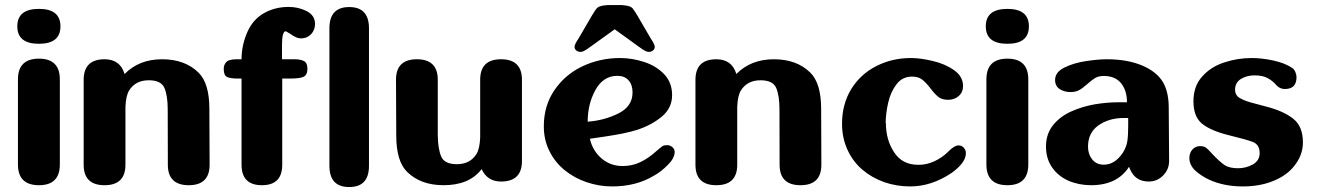

<svg xmlns="http://www.w3.org/2000/svg" viewBox="-20 -736 5239 763"><path d="M134.8 -562Q48.8 -562 48.8 -631.3Q48.8 -700.7 134.8 -700.7Q220.2 -700.7 220.2 -631.3Q220.2 -562 134.8 -562ZM134.8 -502.9Q217.8 -502.9 217.8 -420.4V-82.5Q217.8 0 134.8 0Q51.3 0 51.3 -82.5V-420.4Q51.3 -502.9 134.8 -502.9Z M813 -81.5Q813 0 730 0Q647 0 647 -81.5L646.5 -300.8Q646.5 -356 633.3 -386.7Q620.1 -417 571.3 -417Q518.6 -417 493.2 -376.5Q480.5 -356.4 478.5 -311V-81.5Q478.5 0 395.5 0Q312.5 0 312.5 -81.5V-418.5Q312.5 -500.5 395.5 -500.5Q457.5 -500.5 475.1 -441.9Q532.7 -500.5 624 -500.5Q714.8 -500.5 768.6 -447.8Q812 -405.3 812 -303.7Z M1115.7 -611.8Q1100.6 -611.8 1100.6 -556.6V-500.5H1150.4Q1174.8 -500.5 1188 -493.2Q1201.7 -486.3 1201.7 -463.4Q1201.7 -438 1186 -430.7Q1170.9 -423.8 1132.3 -423.8H1101.6V-81.5Q1101.6 0 1021 0Q939.9 0 939.9 -81.5V-423.8H925.8Q895.5 -423.8 882.3 -430.2Q869.1 -436.5 869.1 -462.4Q869.1 -478 878.4 -488.3Q888.2 -500.5 920.9 -500.5H939.9Q939.9 -558.1 964.4 -611.8Q986.3 -659.7 1029.8 -684.1Q1072.8 -708.5 1127.4 -708.5Q1165.5 -708.5 1198.7 -691.9Q1231.9 -674.8 1231.9 -641.1Q1231.9 -616.7 1216.3 -600.1Q1200.2 -583.5 1177.2 -583.5Q1164.6 -583.5 1153.3 -589.4Q1141.6 -595.2 1130.4 -603.5Z M1446.3 -77.1Q1446.3 7.3 1367.7 7.3Q1289.1 7.3 1289.1 -77.1V-623.5Q1289.1 -708 1367.7 -708Q1446.3 -708 1446.3 -623.5Z M2054.2 -96.2Q2054.2 -14.6 1971.2 -14.6Q1916.5 -14.6 1894 -64Q1845.2 0 1742.7 0Q1651.9 0 1598.1 -52.7Q1554.7 -95.2 1554.7 -196.8L1553.7 -418.9Q1553.7 -500.5 1636.7 -500.5Q1719.7 -500.5 1719.7 -418.9V-199.7Q1720.2 -144.5 1733.4 -113.8Q1746.6 -83.5 1795.4 -83.5Q1848.1 -83.5 1873.5 -124Q1886.2 -144 1888.2 -189.5V-418.9Q1888.2 -500.5 1971.2 -500.5Q2054.2 -500.5 2054.2 -418.9Z M2437.5 -285.2Q2493.7 -313 2493.7 -368.7Q2493.7 -398.9 2478 -416.5Q2462.9 -434.6 2433.1 -434.6Q2377.4 -434.6 2346.2 -378.4Q2315.4 -322.3 2315.4 -252.4Q2381.3 -257.3 2437.5 -285.2ZM2370.6 -106.4Q2405.8 -76.2 2454.6 -76.2Q2492.7 -76.2 2524.9 -91.8Q2557.1 -106.9 2590.3 -137.2Q2606.9 -151.4 2612.8 -155.3Q2618.2 -159.2 2631.8 -159.2Q2642.6 -159.2 2651.9 -151.4Q2661.1 -143.6 2661.1 -132.3Q2661.1 -107.4 2633.8 -80.6Q2606.9 -53.2 2579.1 -38.1Q2508.3 4.9 2412.1 4.9Q2361.3 4.9 2312 -11.7Q2262.7 -28.3 2224.1 -59.6Q2185.5 -90.8 2163.6 -135.3Q2141.1 -179.7 2141.1 -233.9Q2141.1 -315.9 2183.1 -377.4Q2225.1 -439.5 2294.9 -472.7Q2364.7 -505.4 2444.3 -505.4Q2492.2 -505.4 2540 -489.7Q2587.9 -474.1 2619.6 -440.9Q2650.9 -407.7 2650.9 -357.9Q2650.9 -307.1 2610.4 -272.9Q2569.3 -238.8 2512.7 -220.2Q2486.3 -211.9 2455.1 -205.6Q2423.3 -199.2 2384.3 -193.4Q2344.2 -188 2324.2 -184.6Q2335 -136.7 2370.6 -106.4ZM2451.2 -715.8Q2471.7 -714.4 2481 -710.9Q2490.7 -707.5 2495.6 -700.7Q2501 -693.8 2513.7 -672.9L2566.4 -582.5Q2582 -559.6 2582 -549.8Q2582 -541 2574.7 -535.2Q2567.9 -529.8 2558.1 -529.8Q2551.8 -529.8 2544.9 -533.2Q2538.1 -536.6 2532.7 -540.5L2516.6 -551.8L2422.9 -619.6L2328.6 -551.8L2312.5 -540.5Q2307.1 -536.6 2300.3 -533.2Q2293.5 -529.8 2287.1 -529.8Q2277.3 -529.8 2270.5 -535.2Q2263.2 -541 2263.2 -549.8Q2263.2 -559.6 2278.8 -582.5L2331.5 -672.9Q2344.2 -693.8 2349.6 -700.7Q2354.5 -707.5 2364.3 -710.9Q2373.5 -714.4 2394 -715.8Z M3244.1 -81.5Q3244.1 0 3161.1 0Q3078.1 0 3078.1 -81.5L3077.6 -300.8Q3077.6 -356 3064.5 -386.7Q3051.3 -417 3002.4 -417Q2949.7 -417 2924.3 -376.5Q2911.6 -356.4 2909.7 -311V-81.5Q2909.7 0 2826.7 0Q2743.7 0 2743.7 -81.5V-418.5Q2743.7 -500.5 2826.7 -500.5Q2888.7 -500.5 2906.2 -441.9Q2963.9 -500.5 3055.2 -500.5Q3146 -500.5 3199.7 -447.8Q3243.2 -405.3 3243.2 -303.7Z M3500.5 -247.1Q3500.5 -180.2 3533.2 -130.9Q3565.4 -81.1 3628.4 -81.1H3632.3Q3662.6 -81.1 3693.4 -95.2Q3724.1 -109.4 3747.6 -132.8Q3772.5 -158.2 3789.1 -158.2Q3801.8 -158.2 3810.1 -148.9Q3818.4 -139.6 3818.4 -127Q3818.4 -89.8 3761.7 -48.8Q3681.6 4.9 3597.2 4.9Q3543 4.9 3493.7 -12.2Q3444.3 -29.8 3406.7 -62Q3369.1 -94.2 3347.7 -141.1Q3326.2 -188 3326.2 -244.1Q3326.2 -321.3 3362.3 -381.3Q3398.9 -440.9 3461.9 -473.1Q3524.9 -505.4 3600.1 -505.4Q3637.7 -505.4 3686.5 -493.7Q3735.8 -482.4 3771.5 -457Q3807.1 -432.1 3807.1 -394Q3807.1 -369.6 3790 -354.5Q3772.5 -339.4 3748.5 -339.4Q3724.1 -339.4 3710 -350.1Q3695.3 -361.3 3677.7 -384.8Q3659.7 -408.2 3644.5 -419.9Q3629.4 -431.6 3604.5 -431.6Q3565.9 -431.6 3543 -401.4Q3519.5 -371.1 3509.8 -328.6Q3500 -286.6 3499.5 -247.1Z M3983.4 -562Q3897.5 -562 3897.5 -631.3Q3897.5 -700.7 3983.4 -700.7Q4068.8 -700.7 4068.8 -631.3Q4068.8 -562 3983.4 -562ZM3983.4 -502.9Q4066.4 -502.9 4066.4 -420.4V-82.5Q4066.4 0 3983.4 0Q3899.9 0 3899.9 -82.5V-420.4Q3899.9 -502.9 3983.4 -502.9Z M4463.4 -267.1H4445.3Q4387.2 -267.1 4345.2 -237.8Q4303.7 -208.5 4303.7 -152.8Q4303.7 -123.5 4320.3 -102.5Q4337.4 -81.5 4366.2 -81.5Q4410.6 -81.5 4442.4 -129.4Q4457 -153.3 4460 -175.3Q4463.4 -197.3 4463.4 -235.4ZM4624.5 -307.6 4626 -96.7Q4626 -62.5 4602.1 -38.6Q4578.6 -14.6 4544.9 -14.6Q4491.7 -14.6 4470.7 -63.5L4466.8 -73.2Q4419.9 0 4315.9 0Q4267.6 0 4226.6 -17.6Q4186 -35.2 4161.6 -69.8Q4136.7 -105 4136.7 -153.8Q4136.7 -203.6 4165 -238.8Q4192.9 -273.4 4236.8 -293Q4280.3 -312.5 4329.6 -321.3Q4378.9 -329.6 4424.8 -329.6H4458.5Q4458.5 -376.5 4435.1 -405.3Q4411.6 -434.1 4366.2 -434.1Q4346.2 -434.1 4332.5 -426.3Q4319.3 -418.5 4300.8 -401.9Q4282.7 -385.7 4268.6 -377.9Q4254.4 -370.1 4234.4 -370.1Q4210 -370.1 4191.4 -381.8Q4172.9 -394 4172.9 -418Q4172.9 -449.7 4210.4 -467.8Q4248 -486.3 4295.9 -493.2Q4344.2 -500.5 4377.9 -500.5Q4460.4 -500.5 4519 -475.6L4522.5 -474.1Q4534.7 -468.8 4543.9 -463.4Q4588.4 -438 4606.4 -400.4Q4624.5 -363.3 4624.5 -307.6Z M5118.7 -264.6Q5157.7 -234.4 5157.7 -170.4Q5157.7 -129.4 5135.7 -94.2Q5113.8 -58.6 5076.7 -35.2Q5010.7 4.9 4919.9 4.9Q4843.8 4.9 4786.1 -21.5Q4754.4 -36.1 4730.5 -57.6Q4706.5 -80.1 4706.5 -108.4Q4706.5 -127.4 4718.3 -141.6Q4731 -155.3 4749 -155.3Q4764.2 -155.3 4772.9 -148.9Q4781.2 -142.6 4795.9 -126Q4826.7 -93.3 4846.2 -80.1Q4865.7 -67.4 4899.9 -67.4Q4930.7 -67.4 4958 -82Q4985.8 -97.7 4985.8 -127Q4985.8 -160.6 4960 -171.4Q4934.1 -181.6 4863.3 -198.7Q4792 -216.3 4757.3 -244.1Q4722.7 -272 4722.7 -333.5Q4722.7 -393.1 4756.8 -431.2Q4791 -470.2 4844.7 -487.8Q4897.9 -505.4 4954.1 -505.4Q4994.1 -505.4 5040 -495.6Q5086.4 -485.4 5113.8 -466.8Q5122.6 -461.9 5127.9 -449.2Q5132.3 -439 5132.3 -429.2Q5132.3 -382.3 5085.9 -382.3Q5065.9 -382.3 5052.2 -397.5Q5039.6 -413.1 5019 -424.8Q4999 -436.5 4965.3 -436.5Q4935.1 -436.5 4911.6 -422.4Q4888.2 -407.7 4888.2 -379.9Q4888.2 -356.4 4908.2 -345.7Q4928.2 -334 4962.4 -325.7L5009.8 -313Q5080.6 -294.9 5118.7 -264.6Z"/></svg>

Font: inglobal
Style: Bold
Weight: 700
Designer: Andrey Kochetov, Denis Davydov, Evgeny Yurtaev
Foundry: inglobal.ru
Version: Version 1.00 September 25, 2014, initial release